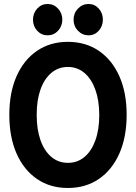

<svg xmlns="http://www.w3.org/2000/svg" viewBox="-20 -938 684 966"><path d="M321.3 7.8Q232.4 7.8 166 -37.6Q99.6 -83 63.2 -165.8Q26.9 -248.5 26.9 -360.4Q26.9 -471.7 63.2 -554.2Q99.6 -636.7 166 -682.1Q232.4 -727.5 321.3 -727.5Q411.1 -727.5 477.5 -682.1Q543.9 -636.7 580.6 -554.2Q617.2 -471.7 617.2 -360.4Q617.2 -248.5 580.6 -165.8Q543.9 -83 477.5 -37.6Q411.1 7.8 321.3 7.8ZM321.8 -118.7Q370.1 -118.7 405.5 -148.7Q440.9 -178.7 460.2 -232.9Q479.5 -287.1 479.5 -360.4Q479 -433.6 459.5 -487.5Q439.9 -541.5 404.5 -571.3Q369.1 -601.1 321.3 -601.1Q273.9 -601.1 238.5 -571.5Q203.1 -542 183.8 -488Q164.6 -434.1 164.6 -360.4Q164.6 -286.6 183.8 -232.4Q203.1 -178.2 238.5 -148.4Q273.9 -118.7 321.8 -118.7ZM425.8 -760.3Q394.5 -760.3 372.3 -783.2Q350.1 -806.2 350.1 -838.9Q350.1 -871.6 372.3 -894.8Q394.5 -918 425.8 -918Q456.1 -918 476.8 -895Q497.6 -872.1 497.6 -838.9Q497.6 -806.6 476.8 -783.4Q456.1 -760.3 425.8 -760.3ZM219.7 -760.3Q188.5 -760.3 167.2 -783.2Q146 -806.2 146 -838.9Q146 -871.6 167.2 -894.8Q188.5 -918 219.7 -918Q250.5 -918 272 -894.8Q293.5 -871.6 293.5 -838.9Q293.5 -806.2 272 -783.2Q250.5 -760.3 219.7 -760.3Z"/></svg>

Font: Reddit Sans Condensed
Style: Bold
Weight: 700
Designer: Stephen Hutchings
Foundry: Reddit
Version: Version 1.014